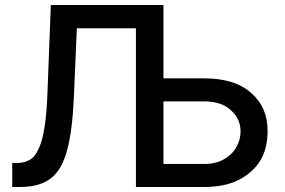

<svg xmlns="http://www.w3.org/2000/svg" viewBox="-20 -747 1137 767"><path d="M98 -108Q120 -120 134 -152Q149 -182 158 -240Q167 -295 170 -386L183 -727H633V-434H795Q918 -434 983 -376Q1049 -319 1049 -225Q1049 -153 1020 -106Q990 -57 933 -28Q877 0 795 0H523V-634H287L275 -357Q269 -224 249 -151Q229 -71 185 -36Q140 0 60 0H29V-96H49Q77 -96 98 -108ZM875 -111Q908 -130 924 -159Q941 -188 941 -222Q941 -272 903 -306Q866 -342 795 -342H633V-92H795Q843 -92 875 -111Z"/></svg>

Font: Sinter Medium
Style: Regular
Weight: 500
Foundry: Adobe & rsms
Version: Version 1.000